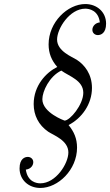

<svg xmlns="http://www.w3.org/2000/svg" viewBox="-20 -726 546 952"><path d="M77 109C77 165 121 206 180 206C268 206 362 116 362 6C362 -39 347 -73 320 -106C386 -140 436 -210 436 -290C436 -359 399 -405 360 -430C338 -444 263 -472 263 -530C263 -584 325 -683 403 -683C422 -683 468 -675 475 -615C454 -613 438 -597 438 -578C438 -562 451 -552 465 -552C479 -552 506 -560 506 -609C506 -667 460 -706 403 -706C315 -706 221 -616 221 -506C221 -461 236 -426 264 -394C209 -367 147 -302 147 -210C147 -155 171 -106 219 -73C246 -55 319 -30 319 30C319 85 257 183 180 183C161 183 117 176 108 115C134 112 145 93 145 78C145 62 132 52 118 52C104 52 77 60 77 109ZM190 -234C190 -273 225 -348 284 -376C322 -348 393 -328 393 -266C393 -207 327 -128 300 -128C300 -128 190 -167 190 -234Z"/></svg>

Font: CMU Serif
Style: Italic
Weight: 500
Italic angle: -14.04°
Version: Version 0.7.0